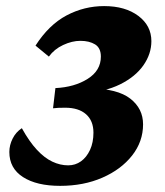

<svg xmlns="http://www.w3.org/2000/svg" viewBox="-20 -602 542 631"><path d="M177.7 8.8Q100.6 8.8 55.7 -20Q10.7 -48.8 10.7 -102.5Q10.7 -125 21.5 -146.5Q32.2 -168 51.8 -180.7Q76.2 -136.7 101.1 -109.9Q126 -83 151.9 -70.8Q177.7 -58.6 204.1 -58.6Q227.5 -58.6 246.1 -71.8Q264.6 -85 275.9 -109.4Q287.1 -133.8 287.1 -166Q287.1 -205.1 262.7 -226.6Q238.3 -248 194.3 -248Q180.7 -248 171.9 -247.6Q163.1 -247.1 154.3 -246.1L162.1 -312.5Q224.6 -315.4 268.1 -342.8Q311.5 -370.1 311.5 -416Q311.5 -444.3 292.5 -456.1Q273.4 -467.8 244.1 -467.8Q216.8 -467.8 187.5 -454.1Q158.2 -440.4 140.6 -416L96.7 -452.1Q140.6 -520.5 198.7 -551.3Q256.8 -582 322.3 -582Q391.6 -582 434.6 -549.8Q477.5 -517.6 477.5 -466.8Q477.5 -424.8 451.2 -387.2Q424.8 -349.6 374.5 -324.7Q324.2 -299.8 251 -294.9L277.3 -311.5Q366.2 -310.5 408.2 -277.8Q450.2 -245.1 450.2 -193.4Q450.2 -136.7 414.1 -90.8Q377.9 -44.9 316.4 -18.1Q254.9 8.8 177.7 8.8Z"/></svg>

Font: Crimson Pro Black
Style: Italic
Weight: 900
Italic angle: -12°
Designer: Jacques Le Bailly
Foundry: Baron von Fonthausen
Version: Version 1.003